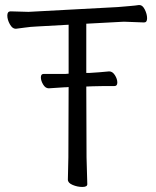

<svg xmlns="http://www.w3.org/2000/svg" viewBox="-20 -730 617 761"><path d="M322 -387 323 -106 326 0Q326 11 306.5 11Q287 11 268 3Q249 -5 249 -18L251 -107L252 -385L240 -384H235Q234 -384 174 -380H173Q160 -380 151 -395Q142 -410 142 -423.5Q142 -437 153 -437H240L252 -438V-632L126 -625Q101 -624 77.5 -620.5Q54 -617 43 -616H42Q29 -616 19 -634Q9 -652 9 -668.5Q9 -685 22 -685L93 -683L447 -702Q470 -704 494 -706Q518 -708 530 -710H533Q545 -710 554 -692Q563 -674 563 -657.5Q563 -641 551 -641L471 -644L322 -636V-441H336Q372 -443 412 -447H413Q426 -447 435.5 -432Q445 -417 445 -403Q445 -389 434 -389H395Q367 -389 347 -388Z"/></svg>

Font: Fusion Kai T
Style: Regular
Weight: 400
Designer: Fontworks Inc.
Version: Version 24.134;May 13, 2024